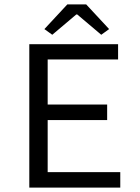

<svg xmlns="http://www.w3.org/2000/svg" viewBox="-20 -858 640 878"><path d="M114 0V-656H520V-586H198V-380H470V-309H198V-71H530V0ZM219 -699 183 -725 288 -838H374L479 -725L443 -699L333 -792H329Z"/></svg>

Font: Source Code Pro
Style: Regular
Weight: 400
Monospace: yes
Designer: Paul D. Hunt, Teo Tuominen
Foundry: Adobe Systems Incorporated
Version: Version 1.018;hotconv 1.0.116;makeotfexe 2.5.65601